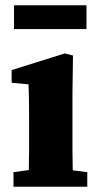

<svg xmlns="http://www.w3.org/2000/svg" viewBox="-20 -706 375 726"><path d="M31 0V-55L89 -63Q90 -100 90 -140Q90 -180 90 -213V-264Q90 -302 89.5 -329.5Q89 -357 88 -387L24 -393V-441L225 -504L256 -496L254 -355V-213Q254 -180 254 -139.5Q254 -99 255 -62L310 -55V0ZM33 -596V-686H307V-596Z"/></svg>

Font: Source Serif 4 SmText
Style: Bold
Weight: 700
Designer: Frank Grießhammer
Foundry: Adobe
Version: Version 4.005;hotconv 1.1.0;makeotfexe 2.6.0